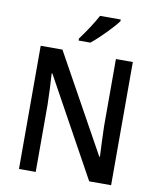

<svg xmlns="http://www.w3.org/2000/svg" viewBox="-100 -1018 905 1096"><g transform="rotate(10 353.0 -470.5)"><path d="M620 0H493L179 -570H175Q178 -528 180 -481.5Q182 -435 183 -390V0H86V-714H212L525 -149H529Q527 -186 525 -234.5Q523 -283 522 -325V-714H620ZM510 -931Q496 -912 469.5 -883.5Q443 -855 414 -827Q385 -799 362 -781H294V-793Q318 -825 345 -866Q372 -907 390 -941H510Z"/></g></svg>

Font: Noto Sans Thai SemCond Med
Style: Regular
Weight: 500
Width: 4
Designer: Monotype Design Team
Foundry: Monotype Imaging Inc.
Version: Version 2.002; ttfautohint (v1.8.4.7-5d5b)